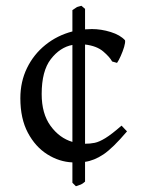

<svg xmlns="http://www.w3.org/2000/svg" viewBox="-20 -628 509 668"><path d="M244.1 20 231.9 7.8V-63Q186 -64.9 144.5 -91.1Q103 -117.2 76.9 -166.3Q50.8 -215.3 50.8 -286.1Q50.8 -343.8 74 -391.4Q97.2 -439 138.2 -471.9Q179.2 -504.9 231.9 -518.6V-592.8Q241.2 -598.6 243.9 -600.8Q246.6 -603 250 -604.2Q253.4 -605.5 263.2 -607.9L275.9 -597.2V-525.9Q287.6 -526.9 299.8 -526.9Q332 -526.9 365.2 -516.6Q398.4 -506.3 415 -487.8Q416.5 -480.5 411.9 -464.8Q407.2 -449.2 400.1 -433.3Q393.1 -417.5 387.2 -409.2L370.1 -414.1Q361.8 -429.7 339.1 -449Q316.4 -468.3 275.9 -473.1V-127.9Q293.9 -127.9 309.6 -131.1Q325.2 -134.3 346.7 -147.5Q368.2 -160.6 402.8 -190.9L421.9 -170.9Q372.1 -112.3 339.8 -90.8Q307.6 -69.3 275.9 -64.9V3.9Q267.1 11.7 261.5 13.9Q255.9 16.1 244.1 20ZM125 -300.8Q125 -232.4 156 -189.9Q187 -147.5 231.9 -134.3V-471.7Q188.5 -463.4 156.7 -422.1Q125 -380.9 125 -300.8Z"/></svg>

Font: David Libre
Style: Regular
Weight: 400
Designer: Ismar David, J. Victor Gaultney, Annie Olsen and Meir Sadan
Foundry: Monotype Imaging Inc. & SIL International
Version: Version 1.100; ttfautohint (v1.8.4.7-5d5b)